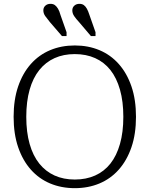

<svg xmlns="http://www.w3.org/2000/svg" viewBox="-20 -964 780 1001"><path d="M446 -887 478 -796V-776H454L392 -849Q377 -865 367 -879.5Q357 -894 357 -910Q357 -925 367.5 -934.5Q378 -944 394 -944Q408 -944 417 -937.5Q426 -931 433 -918.5Q440 -906 446 -887ZM295 -887 327 -796V-776H303L240 -849Q226 -866 216 -880Q206 -894 206 -910Q206 -925 216.5 -934.5Q227 -944 243 -944Q257 -944 266 -937.5Q275 -931 282.5 -918.5Q290 -906 295 -887ZM370 17Q300 17 241.5 -7.5Q183 -32 140.5 -80Q98 -128 74.5 -197Q51 -266 51 -355Q51 -444 74.5 -513Q98 -582 140.5 -630Q183 -678 241.5 -702.5Q300 -727 370 -727Q440 -727 498.5 -702.5Q557 -678 599.5 -630Q642 -582 665.5 -513Q689 -444 689 -355Q689 -266 665.5 -197Q642 -128 599.5 -80Q557 -32 498.5 -7.5Q440 17 370 17ZM370 -28Q429 -28 476 -49Q523 -70 555.5 -111Q588 -152 605.5 -213.5Q623 -275 623 -355Q623 -435 605.5 -496.5Q588 -558 555.5 -599Q523 -640 476 -661Q429 -682 370 -682Q311 -682 264.5 -661Q218 -640 185 -599Q152 -558 134.5 -496.5Q117 -435 117 -355Q117 -275 134.5 -213.5Q152 -152 185 -111Q218 -70 264.5 -49Q311 -28 370 -28Z"/></svg>

Font: Roboto Serif SemiCondensed ExtraLight
Style: Regular
Weight: 250
Width: 4
Designer: Greg Gazdowicz
Foundry: Commercial Type
Version: Version 1.007